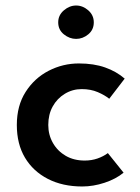

<svg xmlns="http://www.w3.org/2000/svg" viewBox="-20 -665 506 696"><path d="M428 -39Q400 -16 359 -2.5Q318 11 278 11Q207 11 153.5 -16.5Q100 -44 70.5 -93.5Q41 -143 41 -212Q41 -282 73 -332Q105 -382 156.5 -408.5Q208 -435 266 -435Q320 -435 361 -420.5Q402 -406 432 -380L376 -307Q360 -320 334.5 -331Q309 -342 276 -342Q243 -342 215 -325Q187 -308 171 -279Q155 -250 155 -212Q155 -176 172 -146.5Q189 -117 218.5 -100Q248 -83 287 -83Q312 -83 333.5 -90.5Q355 -98 371 -110ZM191 -584Q191 -610 211.5 -627.5Q232 -645 256 -645Q280 -645 300 -627.5Q320 -610 320 -584Q320 -557 300 -540.5Q280 -524 256 -524Q232 -524 211.5 -540.5Q191 -557 191 -584Z"/></svg>

Font: Reem Kufi Fun Medium
Style: Regular
Weight: 500
Designer: Khaled Hosny
Version: Version 1.005